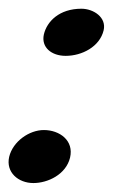

<svg xmlns="http://www.w3.org/2000/svg" viewBox="-20 -457 259 440"><path d="M130.5 -329C168 -329 208.5 -350 217.5 -387.5C224.5 -417 194.5 -437 166.5 -437C116 -437 87.5 -408 80.5 -378C74 -348.5 98 -329 130.5 -329ZM56.5 -37.5C89.5 -37.5 131 -57 140.5 -95.5C150 -135 116.5 -159 80.5 -159C47 -159 9.5 -133 1 -97.5C-7 -62 22 -37.5 56.5 -37.5Z"/></svg>

Font: Gluten
Style: Italic
Weight: 400
Italic angle: -13°
Designer: Tyler Finck
Foundry: Etcetera Type Company
Version: Version 0.920